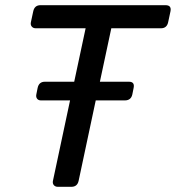

<svg xmlns="http://www.w3.org/2000/svg" viewBox="-20 -720 678 740"><path d="M203 0Q193 0 187.5 -6.5Q182 -13 184 -23L250 -333H138Q128 -333 123 -339.5Q118 -346 120 -356L125 -381Q130 -405 153 -405H266L310 -611H118Q108 -611 102.5 -617.5Q97 -624 99 -634L108 -676Q113 -700 136 -700H618Q642 -700 637 -676L628 -634Q623 -611 600 -611H409L365 -405H477Q500 -405 495 -381L490 -356Q485 -333 461 -333H349L283 -23Q278 0 255 0Z"/></svg>

Font: Lubike
Style: Italic
Weight: 400
Italic angle: -12°
Foundry: Honoka55
Version: Version 1.000;July 22, 2022;FontCreator 14.0.0.2862 64-bit